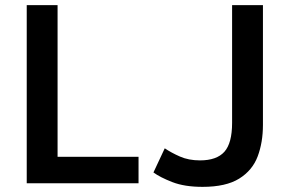

<svg xmlns="http://www.w3.org/2000/svg" viewBox="-20 -713 1120 747"><path d="M84 0V-693H204V-103H519V0ZM768 14Q698 14 650.5 -4.5Q603 -23 577 -42L621 -136Q646 -119 680 -104Q714 -89 758 -89Q823 -89 853 -122.5Q883 -156 883 -235V-693H1003V-227Q1003 -159 982.5 -104.5Q962 -50 910.5 -18Q859 14 768 14Z"/></svg>

Font: Ubuntu Sans SemiBold
Style: Regular
Weight: 600
Designer: Dalton Maag Ltd
Foundry: Dalton Maag Ltd
Version: Version 1.006; ttfautohint (v1.8.4.7-5d5b)